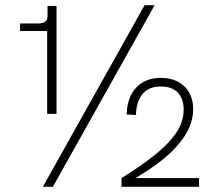

<svg xmlns="http://www.w3.org/2000/svg" viewBox="-20 -717 848 737"><path d="M183 0H144.5L535 -697H573.5ZM197 -280H161V-598H57V-627H128Q162.5 -627 162.5 -655.5V-694H197ZM744 0H446.5V-33.5Q516.5 -77 570 -118.8Q623.5 -160.5 654.2 -204Q685 -247.5 685 -297.5Q685 -322 676 -341.8Q667 -361.5 647.8 -373.2Q628.5 -385 598 -385Q549.5 -385 526 -354.8Q502.5 -324.5 502 -275.5L466.5 -277.5Q466.5 -317 481.2 -348.8Q496 -380.5 525.2 -399.2Q554.5 -418 598 -418Q654 -418 687.8 -385.5Q721.5 -353 721.5 -297Q721.5 -163.5 501 -34L493 -33.5H744Z"/></svg>

Font: Acari Sans Neue
Style: Regular
Weight: 400
Designer: Alfredo Marco Pradil (font), Cristiano Sobral (main changes)
Foundry: Hanken Design Co. (font), Cristiano Sobral (main changes)
Version: Version 2.459;March 19, 2022;FontCreator 14.0.0.2808 64-bit;